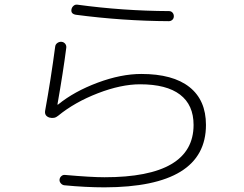

<svg xmlns="http://www.w3.org/2000/svg" viewBox="-20 -762 1040 817"><path d="M190.4 -261.7Q168.9 -268.6 171.9 -290Q196.3 -423.8 214.8 -563.5Q215.8 -573.2 224.1 -579.1Q232.4 -585 242.2 -584Q252 -583 257.8 -575.2Q263.7 -567.4 261.7 -556.6Q249 -457 224.6 -318.4Q224.6 -316.4 225.6 -316.4Q226.6 -316.4 226.6 -316.9Q226.6 -317.4 227.5 -317.4Q295.9 -373 395.5 -410.2Q495.1 -447.3 581.1 -447.3Q715.8 -447.3 786.1 -391.6Q856.4 -335.9 856.4 -230.5Q856.4 34.2 424.8 35.2Q344.7 35.2 253.9 26.4Q245.1 25.4 238.8 18.1Q232.4 10.7 233.4 2Q234.4 -6.8 241.2 -12.7Q248 -18.6 256.8 -17.6Q367.2 -7.8 424.8 -7.8Q803.7 -7.8 803.7 -230.5Q803.7 -315.4 746.1 -359.4Q688.5 -403.3 576.2 -403.3Q495.1 -403.3 396.5 -365.2Q297.9 -327.1 227.5 -269.5Q211.9 -255.9 190.4 -261.7ZM308.6 -742.2Q502 -715.8 699.2 -714.8Q708 -714.8 713.9 -708.5Q719.7 -702.1 719.7 -692.9Q719.7 -683.6 713.4 -677.7Q707 -671.9 698.2 -671.9Q502 -672.9 302.7 -699.2Q280.3 -703.1 284.2 -722.7Q286.1 -731.4 293 -737.3Q299.8 -743.2 308.6 -742.2Z"/></svg>

Font: Rounded-X Mgen+ 1m light
Style: Regular
Weight: 200
Designer: [Source Han Sans]
Ryoko NISHIZUKA  (kana & ideographs); Paul D. Hunt (Latin, Greek & Cyrillic); Wenlong ZHANG  (bopomofo
Version: Version 1.059.20150602